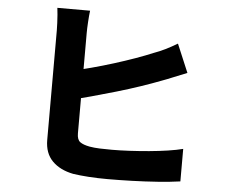

<svg xmlns="http://www.w3.org/2000/svg" viewBox="-55 -857 1111 947"><g transform="rotate(5 500.0 -383.0)"><path d="M353 -793Q350 -769 348 -736.5Q346 -704 346 -682Q346 -667 346 -629.5Q346 -592 346 -542.5Q346 -493 346 -438Q346 -383 346 -332.5Q346 -282 346 -243Q346 -204 346 -185Q346 -154 361.5 -142.5Q377 -131 409 -125Q432 -121 460 -120Q488 -119 520 -119Q559 -119 607 -121.5Q655 -124 704 -128.5Q753 -133 796 -139.5Q839 -146 870 -154V7Q822 14 759 18.5Q696 23 631.5 25Q567 27 511 27Q461 27 417 24Q373 21 340 16Q274 3 236 -35.5Q198 -74 198 -140Q198 -169 198 -216Q198 -263 198 -319Q198 -375 198 -432Q198 -489 198 -540Q198 -591 198 -628.5Q198 -666 198 -682Q198 -698 197 -718.5Q196 -739 194.5 -759.5Q193 -780 191 -793ZM281 -488Q330 -499 384.5 -513.5Q439 -528 493.5 -545Q548 -562 597 -579.5Q646 -597 684 -613Q712 -623 739.5 -636.5Q767 -650 799 -669L858 -529Q827 -517 793.5 -503Q760 -489 735 -480Q691 -463 635 -444Q579 -425 517.5 -407Q456 -389 395.5 -372.5Q335 -356 282 -344Z"/></g></svg>

Font: Noto Sans JP Thin ExtraBold
Style: Regular
Weight: 800
Version: Version 2.004-H2;hotconv 1.0.118;makeotfexe 2.5.65603